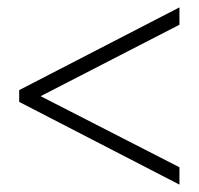

<svg xmlns="http://www.w3.org/2000/svg" viewBox="-20 -544 538 520"><path d="M466 -44 32 -268V-300L466 -524V-477L91 -284V-283L466 -91Z"/></svg>

Font: Nunito Sans 7pt Condensed ExtraLight
Style: Regular
Weight: 250
Width: 3
Designer: Vernon Adams
Foundry: Vernon Adams
Version: Version 3.101;gftools[0.9.27]